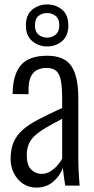

<svg xmlns="http://www.w3.org/2000/svg" viewBox="-20 -839 425 868"><path d="M144 9Q110 9 84 -8.5Q58 -26 43 -55.5Q28 -85 28 -120Q28 -164 41 -195Q54 -226 81 -250.5Q108 -275 153 -298.5Q198 -322 261 -351V-392Q261 -445 255 -475.5Q249 -506 233.5 -519Q218 -532 189 -532Q167 -532 148.5 -523Q130 -514 119.5 -492.5Q109 -471 109 -433V-413L37 -414Q38 -502 74.5 -544.5Q111 -587 193 -587Q271 -587 302.5 -540.5Q334 -494 334 -396V-115Q334 -100 335 -76.5Q336 -53 337.5 -32Q339 -11 340 0H275Q272 -19 268.5 -42.5Q265 -66 264 -80Q252 -45 221 -18Q190 9 144 9ZM168 -53Q190 -53 207.5 -64Q225 -75 239 -90.5Q253 -106 261 -122V-302Q219 -280 188.5 -262Q158 -244 139 -227Q120 -210 110.5 -188.5Q101 -167 101 -138Q101 -92 121 -72.5Q141 -53 168 -53ZM193 -629Q155 -629 126 -653Q97 -677 97 -724Q97 -772 126 -795.5Q155 -819 193 -819Q232 -819 260.5 -795.5Q289 -772 289 -724Q289 -677 260.5 -653Q232 -629 193 -629ZM193 -669Q215 -669 231.5 -682.5Q248 -696 248 -724Q248 -754 231.5 -767Q215 -780 193 -780Q170 -780 154 -767Q138 -754 138 -724Q138 -696 154 -682.5Q170 -669 193 -669Z"/></svg>

Font: Oswald Light
Style: Regular
Weight: 300
Designer: Vernon Adams
Foundry: Vernon Adams
Version: Version 4.103;gftools[0.9.33.dev8+g029e19f]